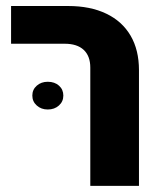

<svg xmlns="http://www.w3.org/2000/svg" viewBox="-20 -606 538 626"><path d="M16.1 0ZM274.4 -385.7Q274.4 -423.3 252.9 -443.4Q231.4 -463.4 190.9 -463.4H16.1V-586.4H202.6Q274.4 -586.4 326.4 -561.5Q378.4 -536.6 405.8 -489.7Q433.1 -442.9 433.1 -377.4V0H274.4ZM85.4 -294.4Q85.4 -314 99.9 -326.7Q114.3 -339.4 135.7 -339.4Q158.2 -339.4 172.4 -326.7Q186.5 -314 186.5 -294.4Q186.5 -274.9 172.1 -262Q157.7 -249 135.7 -249Q114.3 -249 99.9 -262Q85.4 -274.9 85.4 -294.4Z"/></svg>

Font: Heebo ExtraBold
Style: Regular
Weight: 800
Designer: Oded Ezer
Foundry: Meir Sadan
Version: Version 2.001; ttfautohint (v1.5.14-ce02) -l 8 -r 50 -G 200 